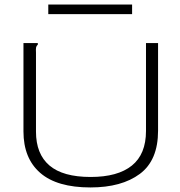

<svg xmlns="http://www.w3.org/2000/svg" viewBox="-20 -812 790 843"><path d="M377 11Q230 11 156.5 -53Q83 -117 83 -235V-623H146V-616Q140 -611 138.5 -604Q137 -597 138 -580V-234Q138 -136 197 -85.5Q256 -35 378 -35Q497 -35 559 -85Q621 -135 621 -237V-623H674V-238Q674 -108 594 -48.5Q514 11 377 11ZM192 -750V-792H560V-750Z"/></svg>

Font: Inconsolata ExtraExpanded Light
Style: Regular
Weight: 300
Width: 8
Monospace: yes
Designer: Raph Levien, Cyreal, Brenton Simpson
Foundry: Raph Levien, Cyreal, Google
Version: Version 3.001; ttfautohint (v1.8.2.53-6de2)